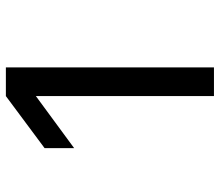

<svg xmlns="http://www.w3.org/2000/svg" viewBox="-67 -674 741 647"><g transform="rotate(-90 303.5 -350.5)"><path d="M399.9 -701.2V0H303.2V-600.1L127.9 -471.2V-570.8L303.2 -701.2Z"/></g></svg>

Font: LT Superior Med
Style: Regular
Weight: 500
Designer: Daniel Lyons
Foundry: LyonsType
Version: Version 1.000